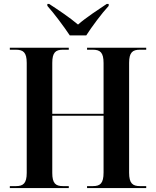

<svg xmlns="http://www.w3.org/2000/svg" viewBox="-20 -957 793 977"><path d="M335 -777H419C448 -822 497 -888 533 -927V-937H523C483 -910 418 -868 377 -832C335 -868 270 -911 230 -937H221V-927C256 -888 305 -822 335 -777ZM30 0H330V-10H300C263 -10 246 -24 246 -77V-368H507V-79C507 -24 490 -10 453 -10H423V0H724V-10H692C655 -10 637 -24 637 -78V-637C637 -691 655 -704 692 -704H724V-714H423V-704H452C490 -704 507 -690 507 -636V-378H246V-637C246 -690 263 -704 300 -704H330V-714H30V-704H60C98 -704 116 -691 116 -637V-77C116 -24 98 -10 62 -10H30Z"/></svg>

Font: Noto Serif Display SemiCondensed SemiBold
Style: Regular
Weight: 600
Width: 4
Designer: Monotype Design Team
Foundry: Monotype Imaging Inc.
Version: Version 2.009